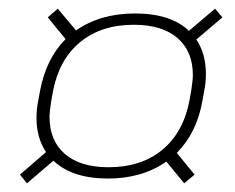

<svg xmlns="http://www.w3.org/2000/svg" viewBox="-20 -500 542 442"><path d="M432 -409Q454 -376 454 -330Q454 -309 450 -290L446 -268Q433 -194 387 -148L428 -98L404 -78L363 -128Q307 -89 229 -89Q146 -89 103 -130L42 -78L26 -98L86 -150Q64 -183 64 -228Q64 -249 68 -268L72 -290Q86 -365 131 -410L90 -460L113 -480L155 -430Q211 -469 291 -469Q373 -469 415 -429L475 -480L492 -460ZM424 -327Q424 -382 388.5 -412.5Q353 -443 288 -443Q213 -443 164.5 -403Q116 -363 102 -290L98 -268Q94 -242 94 -231Q94 -176 129.5 -145.5Q165 -115 230 -115Q305 -115 353.5 -155Q402 -195 416 -268L420 -290Q424 -316 424 -327Z"/></svg>

Font: KoHo ExtraLight
Style: Italic
Weight: 275
Italic angle: -10°
Version: Version 1.000; ttfautohint (v1.6)